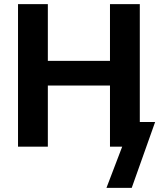

<svg xmlns="http://www.w3.org/2000/svg" viewBox="-20 -708 769 927"><path d="M494 199 570 0H511V-295H211V0H67V-688H211V-414H511V-688H655V-119H729L616 199Z"/></svg>

Font: Libra Sans
Style: Bold
Weight: 700
Foundry: Context Ltd
Version: Version 1.000